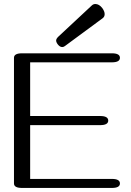

<svg xmlns="http://www.w3.org/2000/svg" viewBox="-20 -925 647 945"><path d="M48.8 -640.6Q48.8 -662.6 88.4 -662.6H530.8Q570.3 -662.6 570.3 -640.6Q570.3 -618.2 530.8 -618.2H128.4V-354H472.7Q512.7 -354 512.7 -331.5Q512.7 -309.1 472.7 -309.1H128.4V-44.4H530.8Q570.3 -44.4 570.3 -22Q570.3 0 530.8 0H88.4Q48.8 0 48.8 -22ZM286.6 -693.4Q274.9 -693.4 265.1 -705.6Q256.3 -716.8 256.3 -725.6Q256.3 -733.9 266.6 -744.1L432.1 -898.4Q439.5 -905.3 449.2 -905.3Q467.8 -905.3 483.4 -885.3Q495.1 -869.1 495.1 -855.5Q495.1 -842.3 484.9 -835L299.3 -698.2Q293 -693.4 286.6 -693.4Z"/></svg>

Font: Gayathri
Style: Regular
Weight: 400
Designer: Binoy Dominic <binoy.domenic@gmail.com>
Foundry: SMC
Version: Version 1.000